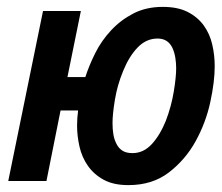

<svg xmlns="http://www.w3.org/2000/svg" viewBox="-20 -526 644 558"><path d="M462 -175Q478 -217 485 -259.5Q492 -302 492 -328Q492 -343 489.5 -358.5Q487 -374 481 -387Q468 -414 438 -414Q405 -414 380 -388Q355 -362 338 -320Q321 -279 314 -236.5Q307 -194 307 -168Q307 -151 309.5 -135.5Q312 -120 319 -107Q325 -95 336 -88Q347 -81 365 -81Q397 -81 421 -107Q445 -133 462 -175ZM4 0 105 -494H215L176 -302H228Q239 -336 257 -372Q275 -408 303 -438Q331 -468 368 -487Q405 -506 453 -506Q497 -506 526 -491Q555 -476 572.5 -451.5Q590 -427 597 -396Q604 -365 604 -334Q604 -288 591 -228.5Q578 -169 548.5 -115.5Q519 -62 471 -25Q423 12 353 12Q310 12 281.5 -3.5Q253 -19 235.5 -44Q218 -69 211 -100Q204 -131 204 -161Q204 -183 207 -205H156L115 0Z"/></svg>

Font: Codetta
Style: Bold Italic
Weight: 700
Italic angle: -11°
Designer: Ulrich Proeller
Foundry: PROSA GmbH
Version: Version 2.00;September 29, 2018;FontCreator 11.5.0.2427 64-b